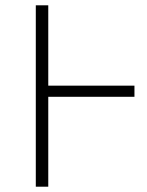

<svg xmlns="http://www.w3.org/2000/svg" viewBox="-20 -704 556 724"><path d="M162 -339V0H115V-684H162V-381H487V-339Z"/></svg>

Font: FiraGO ExtraLight
Style: Regular
Weight: 200
Designer: bBox Type
Foundry: bBox Type GmbH
Version: Version 1.001